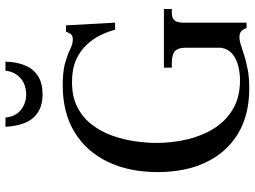

<svg xmlns="http://www.w3.org/2000/svg" viewBox="-135 -787 934 704"><g transform="rotate(-90 332.0 -435.0)"><path d="M360 12Q263 12 194.5 -29Q126 -70 89.5 -145.5Q53 -221 53 -324Q53 -429 91 -507.5Q129 -586 200 -629Q271 -672 371 -672Q423 -672 454 -663Q485 -654 504 -644.5Q523 -635 539 -635Q549 -635 555 -639Q561 -643 563 -649L568 -660H591L601 -480H575Q569 -504 556 -531.5Q543 -559 520.5 -583.5Q498 -608 464.5 -623Q431 -638 383 -638Q329 -638 290.5 -618Q252 -598 226.5 -564.5Q201 -531 186.5 -490Q172 -449 166 -407Q160 -365 160 -328Q160 -272 172.5 -217.5Q185 -163 212 -119Q239 -75 283 -48.5Q327 -22 389 -22Q415 -22 440.5 -28Q466 -34 485 -49Q504 -64 509 -91V-223Q509 -249 496.5 -260.5Q484 -272 452 -272H436V-301H651V-272H637Q618 -272 609.5 -262.5Q601 -253 601 -230V2H581Q577 -11 569.5 -17.5Q562 -24 548 -24Q535 -24 518.5 -18.5Q502 -13 479.5 -6Q457 1 428 6.5Q399 12 360 12ZM338 -746Q298 -746 272 -763Q246 -780 233.5 -810.5Q221 -841 219 -882H253Q257 -844 281.5 -825Q306 -806 338 -806Q360 -806 378.5 -814.5Q397 -823 409.5 -840Q422 -857 425 -882H458Q457 -841 444 -810Q431 -779 405 -762.5Q379 -746 338 -746Z"/></g></svg>

Font: Frank Ruhl Libre
Style: Regular
Weight: 400
Designer: Yanek Iontef
Foundry: Fontef
Version: Version 6.004